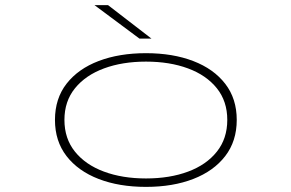

<svg xmlns="http://www.w3.org/2000/svg" viewBox="-20 -720 1140 751"><path d="M551 11Q446 11 365.8 -20Q285.5 -51 240.2 -109.5Q195 -168 195 -251Q195 -334.5 240.5 -392.8Q286 -451 366.2 -481.5Q446.5 -512 551 -512Q656 -512 736 -481.2Q816 -450.5 861 -392.2Q906 -334 906 -251Q906 -168 861 -109.5Q816 -51 736 -20Q656 11 551 11ZM551 -22Q644 -22 715.8 -48.8Q787.5 -75.5 828.2 -126.8Q869 -178 869 -251Q869 -324 828 -375Q787 -426 715.2 -452.5Q643.5 -479 551 -479Q459 -479 387 -452.5Q315 -426 273.5 -375Q232 -324 232 -251Q232 -178 273.2 -126.8Q314.5 -75.5 386.5 -48.8Q458.5 -22 551 -22ZM525.5 -569 349.5 -700H402.5L572.5 -569Z"/></svg>

Font: Trispace Expanded Thin
Style: Regular
Weight: 100
Width: 7
Designer: Tyler Finck
Foundry: Etcetera Type Company
Version: Version 1.210; ttfautohint (v1.8.3)